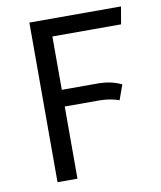

<svg xmlns="http://www.w3.org/2000/svg" viewBox="-79 -751 682 815"><g transform="rotate(-10 262.0 -344.0)"><path d="M485 -613H189V-383H344Q402 -383 446 -361L423 -297Q383 -311 337 -311H189V0H103V-688H498Z"/></g></svg>

Font: FiraGO Book
Style: Regular
Weight: 350
Designer: bBox Type
Foundry: bBox Type GmbH
Version: Version 1.001;PS 001.001;hotconv 1.0.88;makeotf.lib2.5.64775